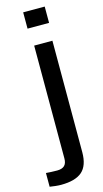

<svg xmlns="http://www.w3.org/2000/svg" viewBox="-225 -845 589 1098"><g transform="rotate(-15 69.5 -295.5)"><path d="M37 -703.5V-800H164.5V-703.5ZM-8.5 209Q-23.5 209 -41.5 207Q-59.5 205 -75 202.5V121Q-62 122.5 -42.8 123.2Q-23.5 124 -9 124Q20 124 34.2 110.5Q48.5 97 48.5 67.5V-600H156.5V59.5Q156.5 139 116.5 174Q76.5 209 -8.5 209Z"/></g></svg>

Font: Big Shoulders Stencil Display Thin
Style: Bold
Weight: 700
Version: Version 2.001